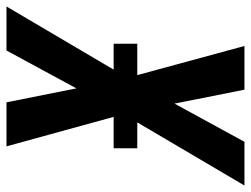

<svg xmlns="http://www.w3.org/2000/svg" viewBox="-133 -664 775 593"><g transform="rotate(90 254.5 -367.5)"><path d="M-22 0 173 -331H93V-404H190L100 -735H235L278 -519L396 -735H531L336 -404H416V-331H319L410 0H274L231 -216L114 0Z"/></g></svg>

Font: Iosevka SS04 Extrabold
Style: Italic
Weight: 800
Italic angle: -9°
Monospace: yes
Designer: Belleve Invis
Foundry: Belleve Invis
Version: Version 19.0.0; ttfautohint (v1.8.4)